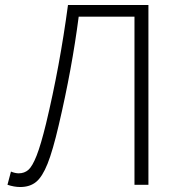

<svg xmlns="http://www.w3.org/2000/svg" viewBox="-20 -742 727 771"><path d="M10 0 24 -53Q41 -46 55 -46Q78 -46 94 -60Q110 -74 127 -117Q144 -160 165 -246Q220 -475 253 -722H576V0H520V-675H296Q269 -466 216 -240Q192 -137 171 -84.5Q150 -32 125 -11.5Q100 9 61 9Q37 9 10 0Z"/></svg>

Font: Nebula Sans Light
Style: Regular
Weight: 300
Designer: Paul D. Hunt for Adobe (as Source Sans)
Foundry: Nebula Entertainment & Broadcasting LLC
Version: Version 1.010